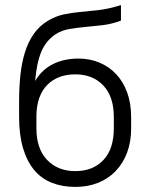

<svg xmlns="http://www.w3.org/2000/svg" viewBox="-20 -727 590 754"><path d="M276 7Q225 7 184 -9Q143 -25 114.5 -59Q86 -93 70.5 -145Q55 -197 55 -268V-332Q55 -383 60 -431Q65 -479 77.5 -520Q90 -561 112 -593Q134 -625 169 -646Q200 -664 230.5 -670.5Q261 -677 295 -680Q329 -683 368 -687.5Q407 -692 455 -707V-646Q417 -632 381.5 -628Q346 -624 313.5 -621Q281 -618 252 -613Q223 -608 199 -593Q161 -568 142.5 -524.5Q124 -481 118 -409Q144 -453 187.5 -475Q231 -497 288 -497Q333 -497 371 -481Q409 -465 436.5 -435.5Q464 -406 479.5 -363.5Q495 -321 495 -267V-223Q495 -170 479 -127.5Q463 -85 434 -55Q405 -25 365 -9Q325 7 276 7ZM276 -435Q207 -435 166 -394Q125 -353 123 -275V-223Q123 -143 165 -99Q207 -55 276 -55Q345 -55 386 -98.5Q427 -142 427 -223V-267Q427 -348 385.5 -391.5Q344 -435 276 -435Z"/></svg>

Font: Retni Sans
Style: Regular
Weight: 400
Designer: Vitaly Kuzmin
Foundry: ParaType Ltd.
Version: Version 1.00;March 2, 2019;FontCreator 11.5.0.2425 64-bit; t